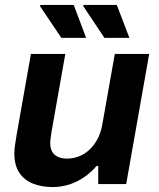

<svg xmlns="http://www.w3.org/2000/svg" viewBox="-20 -744 641 776"><path d="M193 12Q148 12 113 -2Q78 -16 58 -46Q38 -76 38 -124Q38 -141 41 -159.5Q44 -178 47 -198L105 -526H244L188 -210Q187 -198 185 -187.5Q183 -177 183 -167Q183 -144 191.5 -130Q200 -116 215.5 -109.5Q231 -103 251 -103Q276 -103 299 -112Q322 -121 341 -138.5Q360 -156 373.5 -181Q387 -206 393 -238L444 -526H583L490 0H377V-73H370Q349 -48 321 -28.5Q293 -9 260.5 1.5Q228 12 193 12ZM402 -591 316 -720 318 -724H452L503 -591ZM228 -591 141 -720 144 -724H278L328 -591Z"/></svg>

Font: Archivo SemiBold
Style: Bold Italic
Weight: 700
Italic angle: -10°
Version: Version 2.001